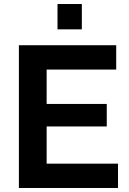

<svg xmlns="http://www.w3.org/2000/svg" viewBox="-20 -935 641 955"><path d="M567 -121V0H74V-710H558V-589H212V-418H511V-306H212V-121ZM266 -789V-915H387V-789Z"/></svg>

Font: Raleway
Style: Bold
Weight: 700
Designer: Matt McInerney, Pablo Impallari, Rodrigo Fuenzalida
Foundry: Matt McInerney, Pablo Impallari, Rodrigo Fuenzalida
Version: Version 4.026